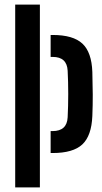

<svg xmlns="http://www.w3.org/2000/svg" viewBox="-20 -820 448 840"><path d="M46.5 0V-800H154.5V0ZM201.5 -150.5V-246.5H210Q273 -246.5 276 -307Q278.5 -355.5 278.5 -409Q278.5 -462.5 276 -510.5Q273 -571 210.5 -571H201.5V-667H210.5Q300 -667 340.5 -629.2Q381 -591.5 384 -505Q385.5 -450.5 385.8 -406Q386 -361.5 384 -312.5Q380.5 -226 340.2 -188.2Q300 -150.5 210 -150.5Z"/></svg>

Font: Big Shoulders Stencil Display
Style: Bold
Weight: 700
Designer: Patric King
Foundry: XO Type Co
Version: Version 1.000